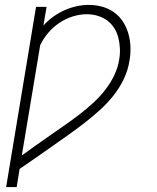

<svg xmlns="http://www.w3.org/2000/svg" viewBox="-20 -558 640 783"><path d="M5 205 127 -530H170L157 -454Q175 -474 197.5 -490Q220 -506 243.5 -516.5Q267 -527 292.5 -532.5Q318 -538 342 -538Q371 -538 397.5 -530.5Q424 -523 445.5 -507.5Q467 -492 481.5 -469.5Q496 -447 503.5 -421Q511 -395 512 -366.5Q513 -338 508 -310Q502 -272 485 -236Q468 -200 442.5 -168Q417 -136 387 -109Q357 -82 325 -57Q293 -32 259.5 -8.5Q226 15 193 38.5Q160 62 126.5 85Q93 108 60 131L48 205ZM69 76Q98 55 127.5 34Q157 13 186.5 -7.5Q216 -28 245.5 -48.5Q275 -69 303.5 -91Q332 -113 358.5 -137Q385 -161 407.5 -189.5Q430 -218 445.5 -250Q461 -282 466 -315Q470 -337 469 -360Q468 -383 462.5 -404.5Q457 -426 445.5 -444Q434 -462 417 -474.5Q400 -487 378.5 -493.5Q357 -500 334 -500Q306 -500 277 -491Q248 -482 222.5 -465Q197 -448 177 -424.5Q157 -401 144 -374Z"/></svg>

Font: Iosevka Curly XLtExObl
Style: Regular
Weight: 200
Width: 7
Italic angle: -9°
Monospace: yes
Designer: Belleve Invis
Foundry: Belleve Invis
Version: Version 11.0.1; ttfautohint (v1.8.3)